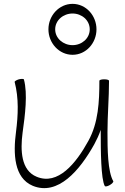

<svg xmlns="http://www.w3.org/2000/svg" viewBox="-20 -952 647 995"><path d="M480 -800C480 -871 426 -932 356 -932C286 -932 231 -871 231 -800C231 -729 286 -668 356 -668C426 -668 480 -729 480 -800ZM266 -800C266 -847 308 -882 356 -882C404 -882 445 -847 445 -800C445 -753 404 -718 356 -718C308 -718 266 -753 266 -800ZM56 -527C78 -443 74 -355 63 -269C48 -156 52 -30 150 11C280 64 393 -68 469 -205C482 -229 493 -253 502 -279C502 -275 502 -271 502 -267C502 -171 503 -24 523 12C526 16 537 14 549 7C561 0 569 -9 567 -13C538 -63 537 -180 537 -267C537 -356 545 -444 545 -533C545 -538 534 -541 520 -541C506 -541 495 -538 495 -533C495 -426 490 -316 438 -222C374 -105 280 10 170 -36C89 -69 85 -172 97 -264C110 -356 124 -466 104 -540C103 -544 91 -544 78 -541C65 -537 55 -531 56 -527Z"/></svg>

Font: Nupuram Thin
Style: Regular
Weight: 100
Designer: Santhosh Thottingal (santhosh.thottingal@gmail.com)
Foundry: SMC
Version: Version 1.000